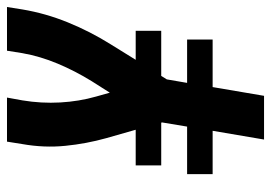

<svg xmlns="http://www.w3.org/2000/svg" viewBox="-133 -642 775 549"><g transform="rotate(-90 254.5 -367.5)"><path d="M130 0 155 -147H31V-220H167L179 -292L178 -294H56V-367H158L134 -451Q118 -508 112 -568.5Q106 -629 117 -691L124 -735H250L242 -691Q233 -637 236 -583Q239 -529 253 -480L264 -441L297 -493Q326 -540 347 -590Q368 -640 377 -691L384 -735H509L502 -691Q491 -625 465 -561Q439 -497 402 -438L358 -367H441V-294H312L302 -278L292 -220H416V-147H280L255 0Z"/></g></svg>

Font: iosevka_custom_sans_ss08 XBd
Style: Italic
Weight: 800
Italic angle: -10°
Designer: Belleve Invis
Foundry: Belleve Invis
Version: Version 10.3.0; ttfautohint (v1.8.3)